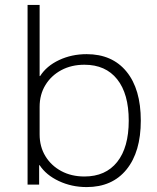

<svg xmlns="http://www.w3.org/2000/svg" viewBox="-20 -750 638 780"><path d="M332 10Q271 10 219 -14.5Q167 -39 141 -79H139V0H92V-730H141V-441H143Q169 -482 220 -506Q271 -530 332 -530Q436 -530 494 -459Q552 -388 552 -260Q552 -133 494 -61.5Q436 10 332 10ZM323 -33Q409 -33 456 -92Q503 -151 503 -260Q503 -369 456 -428Q409 -487 323 -487Q270 -487 229 -465Q188 -443 164.5 -404.5Q141 -366 141 -316V-204Q141 -154 164.5 -115.5Q188 -77 229 -55Q270 -33 323 -33Z"/></svg>

Font: M PLUS 1 Thin Light
Style: Regular
Weight: 300
Version: Version 1.001